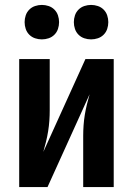

<svg xmlns="http://www.w3.org/2000/svg" viewBox="-20 -760 540 780"><path d="M58 0V-520H182V-312Q182 -291 180.5 -269.5Q179 -248 175.5 -226.5Q172 -205 167 -184.5Q162 -164 156 -143L327 -520H442V0H318V-208Q318 -229 319.5 -250.5Q321 -272 324.5 -293.5Q328 -315 333 -335.5Q338 -356 344 -377L173 0ZM350 -600Q336 -600 322.5 -604.5Q309 -609 299 -619Q289 -629 284.5 -642.5Q280 -656 280 -670Q280 -684 284.5 -697.5Q289 -711 299 -721Q309 -731 322.5 -735.5Q336 -740 350 -740Q364 -740 377.5 -735.5Q391 -731 401 -721Q411 -711 415.5 -697.5Q420 -684 420 -670Q420 -656 415.5 -642.5Q411 -629 401 -619Q391 -609 377.5 -604.5Q364 -600 350 -600ZM150 -600Q136 -600 122.5 -604.5Q109 -609 99 -619Q89 -629 84.5 -642.5Q80 -656 80 -670Q80 -684 84.5 -697.5Q89 -711 99 -721Q109 -731 122.5 -735.5Q136 -740 150 -740Q164 -740 177.5 -735.5Q191 -731 201 -721Q211 -711 215.5 -697.5Q220 -684 220 -670Q220 -656 215.5 -642.5Q211 -629 201 -619Q191 -609 177.5 -604.5Q164 -600 150 -600Z"/></svg>

Font: Iosevka Curly Extrabold
Style: Regular
Weight: 800
Monospace: yes
Designer: Belleve Invis
Foundry: Belleve Invis
Version: Version 22.1.2; ttfautohint (v1.8.4)